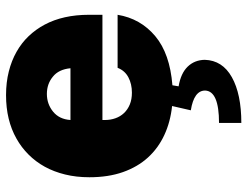

<svg xmlns="http://www.w3.org/2000/svg" viewBox="-113 -480 834 648"><g transform="rotate(-90 304.0 -156.0)"><path d="M213.1 241.5V166.2Q320.7 166.2 322.4 119.3Q322.4 81.7 255.7 71L270.2 7.8Q216.3 2.1 172.1 -18.5Q127.8 -39.1 96.2 -73.9Q64.6 -108.7 47.2 -158Q29.8 -207.4 29.8 -271.3Q29.8 -315.7 39.1 -353.3Q48.3 -391 65.3 -421.9Q82.4 -452.8 106.4 -476.7Q130.3 -500.7 160.2 -517.4Q222.3 -552.6 306.8 -552.6Q350.1 -552.6 386.7 -543.3Q423.3 -534.1 453.1 -517.2Q483 -500.4 505.9 -476.4Q528.8 -452.4 544.7 -422.6Q578.1 -360.1 578.1 -272.7V-227.3H223V-218.8Q223 -199.9 228.9 -183.4Q234.7 -166.9 246.4 -154.5Q258.2 -142 275.4 -134.9Q292.6 -127.8 315.3 -127.8Q344.5 -127.8 367 -139.7Q389.6 -151.6 399.1 -176.1H578.1Q565.3 -98.7 506 -49Q447.1 0.4 340.2 8.9L336.6 29.8Q380.7 37.3 403.1 60.4Q425.4 83.5 426.1 117.9Q424.4 177.6 367.5 209.5Q310.4 241.5 213.1 241.5ZM397.7 -335.2Q393.8 -375 369.3 -394.5Q344.8 -414.8 311.1 -414.8Q277 -414.8 251.1 -393.8Q225.5 -372.9 223 -335.2Z"/></g></svg>

Font: Linik Sans Black
Style: Regular
Weight: 900
Designer: Fonts by Rasmus Andersson / Changes by Cristiano Sobral with parts from Marc Monis
Foundry: rsms
Version: Version 3.020; ttfautohint (v1.6)